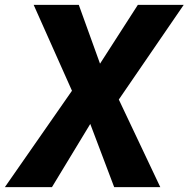

<svg xmlns="http://www.w3.org/2000/svg" viewBox="-68 -767 773 787"><path d="M-48 0 227 -395 70 -747H255L342 -506L497 -747H685L419 -359L589 0H400L302 -259L145 0Z"/></svg>

Font: Merriweather Sans ExtraBold
Style: Italic
Weight: 800
Italic angle: -7.5°
Designer: Eben Sorkin
Foundry: Eben Sorkin
Version: Version 2.001; ttfautohint (v1.8.3)